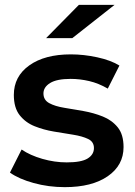

<svg xmlns="http://www.w3.org/2000/svg" viewBox="-20 -764 555 791"><path d="M247 7Q180 7 118.5 -10Q57 -27 21 -53L69 -148Q104 -124 154.5 -109.5Q205 -95 255 -95Q315 -95 341 -111Q367 -127 367 -154Q367 -180 343 -191.5Q319 -203 281.5 -209Q244 -215 202 -222Q160 -229 122.5 -244Q85 -259 61 -289.5Q37 -320 37 -373Q37 -449 100.5 -494.5Q164 -540 272 -540Q325 -540 380.5 -528Q436 -516 472 -494L424 -399Q386 -421 347.5 -430Q309 -439 271 -439Q214 -439 186.5 -422Q159 -405 159 -379Q159 -352 183 -339Q207 -326 244.5 -320Q282 -314 324 -306.5Q366 -299 403.5 -284Q441 -269 465 -239.5Q489 -210 489 -158Q489 -83 424 -38Q359 7 247 7ZM170 -607 305 -744H452L278 -607Z"/></svg>

Font: Montserrat SemiBold
Style: Regular
Weight: 600
Designer: Julieta Ulanovsky
Foundry: Julieta Ulanovsky
Version: Version 9.000; ttfautohint (v1.8.4.7-5d5b)